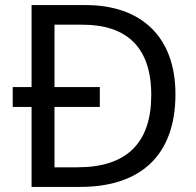

<svg xmlns="http://www.w3.org/2000/svg" viewBox="-20 -734 770 754"><path d="M317 -714H104V-392H30V-314H104V0H295C531 0 669 -123 669 -364C669 -593 531 -714 317 -714ZM304 -637C475 -637 574 -551 574 -361C574 -173 478 -77 284 -77H194V-314H372V-392H194V-637Z"/></svg>

Font: Noto Sans Syriac Western
Style: Regular
Weight: 400
Designer: Patrick Giasson and the Monotype Design Team
Foundry: Monotype Imaging Inc.
Version: Version 3.000